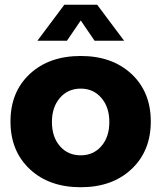

<svg xmlns="http://www.w3.org/2000/svg" viewBox="-20 -780 677 806"><path d="M319 -545Q451 -545 532 -469.5Q613 -394 613 -270Q613 -146 532 -70Q451 6 319 6Q186 6 105 -70Q24 -146 24 -270Q24 -394 105 -469.5Q186 -545 319 -545ZM137 -609 250 -760H388L501 -609H377L319 -694L261 -609ZM198 -268Q198 -205 231.5 -166.5Q265 -128 319 -128Q372 -128 405.5 -166.5Q439 -205 439 -268Q439 -330 405.5 -369Q372 -408 319 -408Q265 -408 231.5 -369Q198 -330 198 -268Z"/></svg>

Font: Trueno
Style: Bd
Weight: 700
Designer: Julieta Ulanovsky
Foundry: Julieta Ulanovsky
Version: Version 3.001b